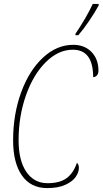

<svg xmlns="http://www.w3.org/2000/svg" viewBox="-20 -951 524 981"><path d="M47 -234Q47 -367 88 -479Q129 -591 199.5 -656.5Q270 -722 354 -722Q412 -722 447.5 -685.5Q483 -649 483 -590Q483 -575 475.5 -566Q468 -557 456 -557Q456 -697 352 -697Q278 -697 214 -633.5Q150 -570 112.5 -463.5Q75 -357 75 -234Q75 -131 114.5 -73Q154 -15 223 -15Q285 -15 320 -40.5Q355 -66 373 -119Q383 -111 383 -93Q383 -71 367 -47.5Q351 -24 314.5 -7Q278 10 221 10Q137 10 92 -54.5Q47 -119 47 -234ZM366 -779Q422 -862 454 -931H484V-923Q465 -888 436 -845Q407 -802 380 -771H365Z"/></svg>

Font: Noto Serif CondThin
Style: Italic
Weight: 250
Width: 3
Italic angle: -12°
Designer: Monotype Design Team
Foundry: Monotype Imaging Inc.
Version: Version 1.001